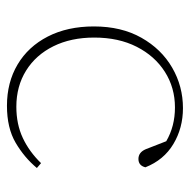

<svg xmlns="http://www.w3.org/2000/svg" viewBox="-17 -516 546 552"><g transform="rotate(90 256.0 -240.0)"><path d="M284 13Q217 13 165.5 -17.5Q114 -48 85 -104.5Q56 -161 56 -237Q56 -316 88.5 -373.5Q121 -431 174.5 -462Q228 -493 291 -493Q348 -493 394 -465.5Q440 -438 461 -385Q456 -365 437 -365Q418 -365 409 -386L386 -445Q343 -470 289 -470Q232 -470 186.5 -441Q141 -412 114.5 -360Q88 -308 88 -238Q88 -171 113 -120.5Q138 -70 183 -42Q228 -14 287 -14Q337 -14 376.5 -32.5Q416 -51 449 -85L463 -73Q433 -37 390.5 -12Q348 13 284 13Z"/></g></svg>

Font: Source Serif 4 SmText ExtraLight
Style: Regular
Weight: 200
Designer: Frank Grießhammer
Foundry: Adobe
Version: Version 4.005;hotconv 1.1.0;makeotfexe 2.6.0